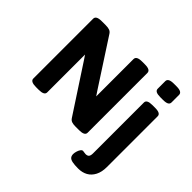

<svg xmlns="http://www.w3.org/2000/svg" viewBox="-198 -866 1261 1261"><g transform="rotate(45 432.0 -235.5)"><path d="M60.1 0ZM60.1 -25.9V-581.5Q60.1 -595.7 72.8 -602.8Q85.4 -609.9 112.3 -609.9H149.4Q170.4 -609.9 184.1 -605Q197.8 -600.1 206.5 -585.9L411.6 -270L435.1 -234.9V-581.5Q435.1 -595.7 447.8 -602.8Q460.4 -609.9 487.3 -609.9H512.2Q539.1 -609.9 551.5 -602.8Q564 -595.7 564 -581.5V-25.9Q564 1.5 512.2 1.5H479Q457.5 1.5 444.3 -3.2Q431.2 -7.8 422.4 -21.5L207.5 -350.1L189 -377.4V-25.9Q189 1.5 137.2 1.5H112.3Q60.1 1.5 60.1 -25.9ZM685.1 -556.6V-626.5Q685.1 -640.6 697.8 -647.7Q710.4 -654.8 737.3 -654.8H761.2Q788.1 -654.8 800.5 -647.7Q813 -640.6 813 -626.5V-556.6Q813 -542.5 800.5 -535.6Q788.1 -528.8 761.2 -528.8H737.3Q710 -528.8 697.5 -535.6Q685.1 -542.5 685.1 -556.6ZM595.7 139.2Q595.7 128.4 599.9 114Q604 99.6 611.3 89.4Q618.7 79.1 627.4 79.1Q629.9 79.1 639.2 80.8Q648.4 82.5 653.8 82.5Q670.4 82.5 677.7 73.7Q685.1 64.9 685.1 44.9V-428.2Q685.1 -441.9 697.8 -448.7Q710.4 -455.6 737.3 -455.6H761.2Q788.1 -455.6 800.5 -448.7Q813 -441.9 813 -428.2V43.5Q813 89.4 796.6 121.1Q780.3 152.8 752 168.5Q723.6 184.1 686.5 184.1Q651.4 184.1 631.8 179.9Q612.3 175.8 604 166Q595.7 156.2 595.7 139.2Z"/></g></svg>

Font: Jaldi
Style: Bold
Weight: 400
Designer: Pablo Cosgaya and Nicolas Silva
Foundry: Omnibus-Type
Version: Version 1.007